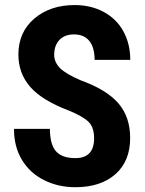

<svg xmlns="http://www.w3.org/2000/svg" viewBox="-20 -741 580 770"><path d="M357.4 -186.5Q357.4 -230 335.2 -252.2Q313 -274.4 254.4 -298.3Q147.5 -338.9 100.6 -393.3Q53.7 -447.8 53.7 -522Q53.7 -611.8 117.4 -666.3Q181.2 -720.7 279.3 -720.7Q344.7 -720.7 396 -693.1Q447.3 -665.5 474.9 -615.2Q502.4 -564.9 502.4 -501H359.4Q359.4 -550.8 338.1 -576.9Q316.9 -603 276.9 -603Q239.3 -603 218.3 -580.8Q197.3 -558.6 197.3 -521Q197.3 -491.7 220.7 -468Q244.1 -444.3 303.7 -418.9Q407.7 -381.3 454.8 -326.7Q502 -272 502 -187.5Q502 -94.7 442.9 -42.5Q383.8 9.8 282.2 9.8Q213.4 9.8 156.7 -18.6Q100.1 -46.9 68.1 -99.6Q36.1 -152.3 36.1 -224.1H180.2Q180.2 -162.6 204.1 -134.8Q228 -106.9 282.2 -106.9Q357.4 -106.9 357.4 -186.5Z"/></svg>

Font: Roboto Condensed
Style: Bold
Weight: 700
Designer: Google
Version: Version 2.134; 2016